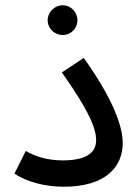

<svg xmlns="http://www.w3.org/2000/svg" viewBox="-20 -703 529 729"><path d="M218 -570C249 -570 274 -595 274 -626C274 -657 249 -683 218 -683C187 -683 161 -657 161 -626C161 -595 187 -570 218 -570ZM35 -44C81 -12 153 6 222 6C384 6 446 -72 446 -160C446 -230 401 -339 298 -483L215 -428C327 -270 345 -208 345 -171C345 -123 308 -94 217 -94C159 -94 111 -110 78 -130Z"/></svg>

Font: Noto Sans Arabic UI Md
Style: Regular
Weight: 500
Designer: Monotype Design Team, Nadine Chahine and Nizar Qandah
Foundry: Monotype Imaging Inc.
Version: Version 2.010